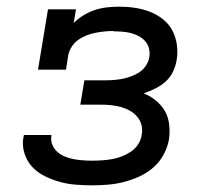

<svg xmlns="http://www.w3.org/2000/svg" viewBox="-20 -548 640 576"><path d="M257 8Q232 8 207 6Q182 4 159 -2.5Q136 -9 114.5 -19.5Q93 -30 77 -47Q61 -64 53.5 -87.5Q46 -111 50 -135Q51 -137 51 -139Q51 -141 52 -143H135Q134 -142 134 -141Q134 -140 134 -139Q132 -125 137.5 -112.5Q143 -100 153 -91.5Q163 -83 175.5 -78Q188 -73 201.5 -70.5Q215 -68 229 -67Q243 -66 257 -66Q271 -66 286 -67Q301 -68 315.5 -70.5Q330 -73 344.5 -78.5Q359 -84 372 -92.5Q385 -101 394 -114.5Q403 -128 405 -143Q408 -158 404.5 -172.5Q401 -187 391.5 -198Q382 -209 369.5 -216Q357 -223 342.5 -227Q328 -231 313 -232.5Q298 -234 282 -234H221L233 -307H295Q308 -307 321 -308Q334 -309 347 -311.5Q360 -314 373.5 -319Q387 -324 398.5 -331.5Q410 -339 418 -351.5Q426 -364 428 -377Q430 -390 427 -402.5Q424 -415 415.5 -424.5Q407 -434 395.5 -440Q384 -446 372 -449Q360 -452 346.5 -453Q333 -454 320 -454Q320 -454 320 -454.5Q320 -455 319 -455Q306 -455 292.5 -453.5Q279 -452 266 -449.5Q253 -447 240 -442Q227 -437 215.5 -429Q204 -421 196 -409Q188 -397 185 -384L178 -339H94L124 -520H208L201 -479Q215 -493 232 -503Q249 -513 266 -518.5Q283 -524 301.5 -526Q320 -528 338 -528Q362 -528 385 -524.5Q408 -521 429 -513Q450 -505 468 -491Q486 -477 496.5 -457.5Q507 -438 510.5 -414.5Q514 -391 510 -368Q507 -350 499 -333Q491 -316 477 -303.5Q463 -291 446 -282.5Q429 -274 411 -268Q431 -260 447.5 -246.5Q464 -233 474.5 -215Q485 -197 487.5 -174.5Q490 -152 487 -130Q483 -107 471 -84.5Q459 -62 440 -45.5Q421 -29 398 -18.5Q375 -8 351.5 -2Q328 4 304 6Q280 8 257 8Z"/></svg>

Font: Iosevka Etoile Oblique
Style: Regular
Weight: 400
Italic angle: -9°
Designer: Belleve Invis
Foundry: Belleve Invis
Version: Version 15.5.2; ttfautohint (v1.8.4)